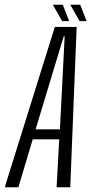

<svg xmlns="http://www.w3.org/2000/svg" viewBox="-54 -789 386 809"><path d="M-34 0 177 -675.5H269L242 0H184.5L195.5 -202H84L23.5 0ZM96 -244H198.5L218.5 -636H214.5ZM281.5 -700 242 -769H284L311 -700ZM208 -700 168.5 -769H210.5L237.5 -700Z"/></svg>

Font: Anybody Condensed Light
Style: Italic
Weight: 300
Width: 3
Italic angle: -10°
Designer: Tyler Finck
Foundry: Etcetera Type Company
Version: Version 1.010; ttfautohint (v1.8.3) -l 8 -r 50 -G 200 -x 14 